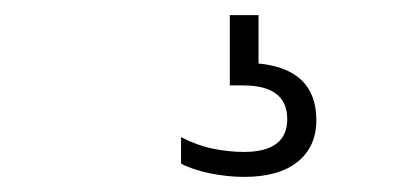

<svg xmlns="http://www.w3.org/2000/svg" viewBox="-20 -30 554 254"><path d="M303 204Q281.5 204 258.8 199.5Q236 195 219.5 186.5V151.5Q241 162.5 262.2 166.8Q283.5 171 302.5 171Q360 171 360 127.5Q360 83 301.5 83H284V-10H322V54Q398.5 61.5 398.5 129Q398.5 164 373.8 184Q349 204 303 204Z"/></svg>

Font: Encode Sans Lt
Style: Regular
Weight: 300
Designer: Multiple Designers
Foundry: Impallari Type
Version: Version 3.002; ttfautohint (v1.8.3) -l 8 -r 50 -G 200 -x 14 